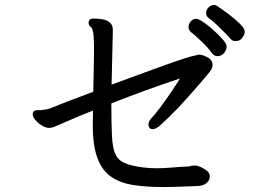

<svg xmlns="http://www.w3.org/2000/svg" viewBox="-20 -775 1040 776"><path d="M958 -621Q956 -617 949 -613Q942 -609 930 -609Q919 -609 911 -619Q900 -632 855 -676Q838 -692 822 -703Q813 -711 813 -722.5Q813 -734 822.5 -744.5Q832 -755 845 -755Q852 -755 859 -750Q877 -738 903 -718.5Q929 -699 949 -679.5Q969 -660 969 -647Q969 -634 958 -621ZM708 -458Q577 -415 430 -357Q430 -276 432.5 -226Q435 -176 446.5 -151.5Q458 -127 485 -115.5Q512 -104 561 -98Q584 -95 613.5 -95Q643 -95 676 -98Q709 -101 742 -102Q747 -103 752.5 -104.5Q758 -106 766 -106H769Q778 -106 791 -100Q804 -94 816 -85Q828 -76 828 -61.5Q828 -47 814.5 -35Q801 -23 773 -23Q740 -22 706.5 -20.5Q673 -19 639 -19Q573 -19 520 -27Q467 -35 430 -60Q393 -85 374 -135.5Q355 -186 355 -269Q355 -283 355.5 -298.5Q356 -314 356 -328Q317 -313 282 -298Q208 -266 198.5 -262Q189 -258 177.5 -258Q166 -258 150.5 -267Q135 -276 123.5 -289.5Q112 -303 112 -314Q112 -320 117 -326Q124 -330 133 -330H146Q149 -330 162 -332Q175 -334 183 -337Q224 -354 269 -371L357 -404Q360 -540 360 -574Q360 -637 354 -655Q353 -661 348 -665Q338 -673 338 -683Q338 -688 341 -694Q346 -700 360.5 -700Q375 -700 392 -697.5Q409 -695 422.5 -685Q436 -675 436 -655V-648Q436 -642 435 -608Q434 -571 431 -433Q632 -507 684 -525Q736 -543 753 -547Q777 -553 783 -554H785Q798 -554 818.5 -543.5Q839 -533 839 -512Q839 -502 833 -492.5Q827 -483 819 -474Q750 -392 696 -335Q660 -298 625 -266Q608 -253 598 -253Q588 -253 584 -258.5Q580 -264 580 -271Q580 -285 592 -297Q621 -328 676 -409Q693 -435 708 -458ZM858 -548Q847 -548 837 -559Q822 -583 779 -622Q765 -635 751 -646Q742 -654 742 -666Q742 -678 751 -688.5Q760 -699 773 -699Q782 -699 801.5 -686Q821 -673 842 -654Q863 -635 879.5 -616.5Q896 -598 896 -587Q896 -573 885.5 -560.5Q875 -548 858 -548Z"/></svg>

Font: Moon Stars Kai HW
Style: Bold
Weight: 700
Designer: GuiWonder
Version: Version 1.101